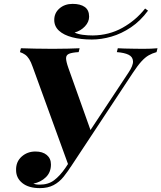

<svg xmlns="http://www.w3.org/2000/svg" viewBox="-20 -957 833 991"><path d="M185 -4Q229 -4 259 -26.5Q289 -49 317 -89.5Q345 -130 379 -186Q379 -186 391.5 -186Q404 -186 404 -186Q376 -145 353.5 -109Q331 -73 308.5 -45Q286 -17 256.5 -1.5Q227 14 186 14Q128 14 95.5 -12Q63 -38 63 -79Q62 -122 91.5 -148.5Q121 -175 163 -175Q200 -175 221.5 -157Q243 -139 243 -108Q243 -68 217 -42.5Q191 -17 152 -9Q158 -7 165.5 -5.5Q173 -4 185 -4ZM344 -94 334 -102 149 -611Q140 -637 130.5 -652Q121 -667 109.5 -675Q98 -683 83 -688L88 -708Q116 -707 161.5 -706Q207 -705 252 -705Q299 -705 331.5 -706Q364 -707 391 -708L386 -688Q352 -686 336.5 -679.5Q321 -673 321 -656.5Q321 -640 333 -606L452 -272L336 -118L643 -582Q668 -619 666.5 -641.5Q665 -664 643.5 -674.5Q622 -685 583 -688L588 -708Q598 -707 622 -706.5Q646 -706 674 -705.5Q702 -705 720 -705Q762 -705 793 -708L788 -688Q766 -682 747.5 -671.5Q729 -661 709.5 -639.5Q690 -618 665 -580ZM365 -789Q381 -781 406 -777.5Q431 -774 459 -774Q543 -775 612 -813.5Q681 -852 729 -913L744 -902Q705 -849 656 -816Q607 -783 555 -768Q503 -753 454 -753Q397 -753 353 -764.5Q309 -776 284.5 -798.5Q260 -821 260 -854Q260 -890 287 -913.5Q314 -937 355 -937Q395 -937 417.5 -921Q440 -905 440 -871Q440 -844 418.5 -821Q397 -798 365 -789Z"/></svg>

Font: Playfair Display ExtraBold
Style: Italic
Weight: 800
Italic angle: -14°
Designer: Claus Eggers Sørensen
Foundry: Claus Eggers Sørensen
Version: Version 1.203